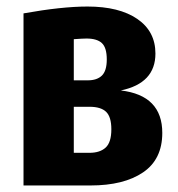

<svg xmlns="http://www.w3.org/2000/svg" viewBox="-20 -568 546 588"><path d="M477 -161Q477 -80 418 -40Q359 0 257 0H52V-527Q169 -548 248 -548Q345 -548 400.5 -510Q456 -472 456 -404Q456 -313 350 -291Q477 -276 477 -161ZM206 -448V-322H249Q277 -322 292 -336.5Q307 -351 307 -386Q307 -422 292 -436Q277 -450 245 -450Q234 -450 206 -448ZM321 -172Q321 -210 305 -225.5Q289 -241 254 -241H206V-100H254Q286 -100 303.5 -116Q321 -132 321 -172Z"/></svg>

Font: Fira Sans Condensed
Style: Bold
Weight: 700
Width: 3
Designer: bBox Type GmbH & Carrois Corporate GbR & Edenspiekermann AG
Foundry: bBox Type GmbH & Carrois Corporate GbR & Edenspiekermann AG
Version: Version 4.301